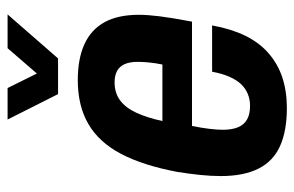

<svg xmlns="http://www.w3.org/2000/svg" viewBox="-155 -609 776 506"><g transform="rotate(-90 233.0 -356.0)"><path d="M201 12Q141 12 101 -6Q61 -24 41.5 -63Q22 -102 22 -162Q22 -188 25 -217Q28 -246 33 -277Q50 -367 80.5 -425Q111 -483 159 -511Q207 -539 275 -539Q331 -539 369.5 -521.5Q408 -504 427.5 -468.5Q447 -433 447 -378Q447 -355 443 -323Q439 -291 429 -238H154Q149 -213 146.5 -192.5Q144 -172 144 -157Q144 -133 150.5 -117Q157 -101 171 -93Q185 -85 207 -85Q224 -85 238.5 -91Q253 -97 264 -108.5Q275 -120 283.5 -139Q292 -158 297 -185H419Q410 -135 392 -98Q374 -61 346 -36.5Q318 -12 282 0Q246 12 201 12ZM167 -316H316Q320 -336 321.5 -352.5Q323 -369 323 -381Q323 -402 317 -415.5Q311 -429 299 -435.5Q287 -442 269 -442Q241 -442 221.5 -427.5Q202 -413 189 -385Q176 -357 167 -316ZM448 -724 332 -591H238L171 -724H254L309 -613H263L359 -724Z"/></g></svg>

Font: Archivo Condensed
Style: Bold Italic
Weight: 700
Width: 3
Italic angle: -10°
Designer: Hector Gatti
Foundry: Omnibus-Type
Version: Version 2.001